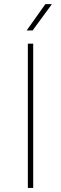

<svg xmlns="http://www.w3.org/2000/svg" viewBox="-20 -926 301 946"><path d="M143.6 -710.9V0H117.2V-710.9ZM111.3 -775.9 203.6 -905.8H235.8L140.6 -775.9Z"/></svg>

Font: Vazirmatn UI Thin
Style: Regular
Weight: 100
Designer: Saber Rastikerdar
Foundry: Saber Rastikerdar
Version: Version 33.003